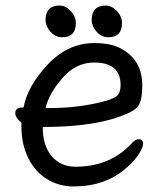

<svg xmlns="http://www.w3.org/2000/svg" viewBox="-20 -647 584 691"><path d="M156 -258Q267 -258 361 -284Q395 -294 404.5 -305.5Q414 -317 414 -341Q414 -422 319 -422Q253 -422 204.5 -366Q156 -310 144 -258ZM245 24Q192 24 149 -2.5Q106 -29 81.5 -78.5Q57 -128 57 -195V-206Q35 -223 35 -240Q35 -260 60 -260L65 -261Q79 -337 151.5 -414.5Q224 -492 320 -492Q384 -492 421 -469Q492 -428 492 -340Q492 -305 486 -283.5Q480 -262 459 -249Q438 -236 392 -221Q291 -190 134 -190V-186Q134 -123 166 -85Q198 -47 252 -47Q375 -47 452 -129Q466 -146 479 -146Q495 -146 495 -130Q495 -117 480 -93Q465 -69 434 -42Q359 24 245 24ZM204 -513Q179 -513 161.5 -533Q144 -553 144 -574Q144 -627 194 -627Q216 -627 234.5 -607.5Q253 -588 253 -564Q253 -513 204 -513ZM370 -513Q345 -513 327.5 -533Q310 -553 310 -574Q310 -627 360 -627Q382 -627 400.5 -607.5Q419 -588 419 -564Q419 -513 370 -513Z"/></svg>

Font: LXGW WenKai Lite Medium
Style: Regular
Weight: 500
Designer: LXGW / Fontworks Inc.
Foundry: LXGW / Fontworks Inc.
Version: Version 1.511; March 25, 2025